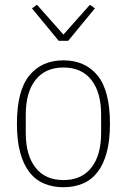

<svg xmlns="http://www.w3.org/2000/svg" viewBox="-20 -773 532 805"><path d="M246 12Q201 12 164.5 -3.5Q128 -19 103 -51.5Q78 -84 64.5 -134Q51 -184 51 -254Q51 -393 103 -456.5Q155 -520 246 -520Q337 -520 389 -456.5Q441 -393 441 -254Q441 -184 427.5 -134Q414 -84 389 -51.5Q364 -19 327.5 -3.5Q291 12 246 12ZM246 -18Q322 -18 363 -70Q404 -122 404 -216V-292Q404 -386 363 -438Q322 -490 246 -490Q170 -490 129 -438Q88 -386 88 -292V-216Q88 -122 129 -70Q170 -18 246 -18ZM226 -602 114 -738 135 -753 246 -628 357 -753 378 -738 266 -602Z"/></svg>

Font: IBM Plex Sans Cond ExtLt
Style: Regular
Weight: 200
Width: 3
Designer: Mike Abbink, Paul van der Laan, Pieter van Rosmalen
Foundry: Bold Monday
Version: Version 1.3